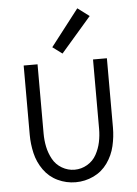

<svg xmlns="http://www.w3.org/2000/svg" viewBox="-54 -805 609 855"><g transform="rotate(-5 250.0 -377.5)"><path d="M241 -568 198 -600 324 -763 376 -724ZM250 8Q208 8 170 -10Q132 -28 107.5 -62.5Q83 -97 73.5 -138Q64 -179 64 -220V-530H126V-220Q126 -190 132 -161Q138 -132 152.5 -105.5Q167 -79 193.5 -63.5Q220 -48 250 -48Q280 -48 306.5 -63.5Q333 -79 347.5 -105.5Q362 -132 368 -161Q374 -190 374 -220V-530H436V-220Q436 -179 426.5 -138Q417 -97 392.5 -62.5Q368 -28 330 -10Q292 8 250 8Z"/></g></svg>

Font: Iosevka SS01 Light
Style: Regular
Weight: 300
Monospace: yes
Designer: Belleve Invis
Foundry: Belleve Invis
Version: 2.3.3; ttfautohint (v1.8.3)